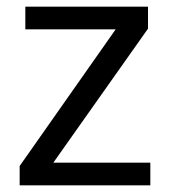

<svg xmlns="http://www.w3.org/2000/svg" viewBox="-20 -556 510 576"><path d="M431 0H39V-58L327 -468H56V-536H424V-470L140 -68H431Z"/></svg>

Font: hex115
Style: Regular
Weight: 400
Designer: Monotype Design Team
Foundry: Monotype Imaging Inc.
Version: Version 2.013